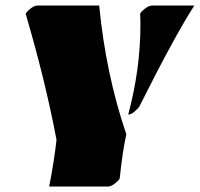

<svg xmlns="http://www.w3.org/2000/svg" viewBox="-20 -685 733 705"><path d="M376.5 0H160.6Q178.7 -92.3 187.5 -171.4Q147 -386.7 74.7 -632.8Q74.7 -639.2 90.1 -651.9Q105.5 -664.6 117.2 -664.6H344.2Q368.7 -412.6 443.8 -191.9Q429.2 -124.5 419.9 -32.2Q419.9 -25.9 404.1 -12.9Q388.2 0 376.5 0ZM493.2 -296.9Q489.3 -288.6 475.3 -276.4Q461.4 -264.2 450.7 -264.2Q495.6 -430.7 495.6 -593.3Q495.6 -619.6 494.6 -632.8Q494.6 -639.2 510.5 -651.9Q526.4 -664.6 538.1 -664.6H693.4Q620.1 -550.3 493.2 -296.9Z"/></svg>

Font: Emblema One
Style: Regular
Weight: 400
Designer: Riccardo De Franceschi
Foundry: Riccardo De Franceschi
Version: Version 1.003